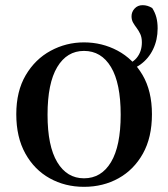

<svg xmlns="http://www.w3.org/2000/svg" viewBox="-20 -707 652 743"><path d="M305 16Q232 16 172.5 -17Q113 -50 78 -113Q43 -176 43 -265Q43 -354 79.5 -416Q116 -478 176 -510.5Q236 -543 305 -543Q375 -543 435 -511Q495 -479 531.5 -417Q568 -355 568 -265Q568 -175 533 -112.5Q498 -50 438.5 -17Q379 16 305 16ZM305 -17Q372 -17 409.5 -79.5Q447 -142 447 -263Q447 -385 409.5 -447.5Q372 -510 305 -510Q239 -510 201.5 -447.5Q164 -385 164 -263Q164 -142 201.5 -79.5Q239 -17 305 -17ZM446 -430V-452Q488 -458 508.5 -482.5Q529 -507 529 -543Q529 -562 523 -575Q517 -588 509 -598.5Q501 -609 495 -619.5Q489 -630 489 -644Q489 -661 501 -674Q513 -687 532 -687Q551 -687 569 -676Q580 -659 585 -640Q590 -621 590 -597Q590 -553 572.5 -516.5Q555 -480 523 -457Q491 -434 446 -430Z"/></svg>

Font: Noto Serif KR SemiBold
Style: Regular
Weight: 600
Designer: Ryoko NISHIZUKA 西塚涼子 (kana & ideographs); Frank Grießhammer (Latin, Greek & Cyrillic); Wenlong ZHANG 张文龙 (bopomofo); San
Foundry: Adobe
Version: Version 2.003-H1;hotconv 1.1.1;makeotfexe 2.6.0